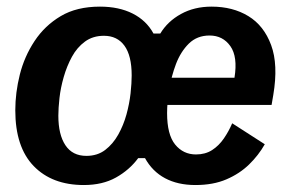

<svg xmlns="http://www.w3.org/2000/svg" viewBox="-20 -532 852 565"><path d="M226.7 12.5Q133.3 12.5 79.2 -43.3Q25 -99.2 25 -207.5Q25 -259.2 38.3 -312.5Q51.7 -365.8 81.7 -411.2Q111.7 -456.7 158.8 -484.6Q205.8 -512.5 274.2 -512.5Q330 -512.5 370.4 -492.1Q410.8 -471.7 431.7 -433.3H451.7Q473.3 -469.2 512.5 -490.8Q551.7 -512.5 602.5 -512.5Q665 -512.5 710.8 -484.6Q756.7 -456.7 777.9 -399.2Q799.2 -341.7 784.2 -252.5L779.2 -223.3H410L412.5 -303.3H670Q680 -365 657.9 -396.2Q635.8 -427.5 596.7 -427.5Q560 -427.5 535.8 -403.8Q511.7 -380 497.9 -343.8Q484.2 -307.5 477.9 -268.8Q471.7 -230 471.7 -199.2Q471.7 -135.8 495.4 -106.7Q519.2 -77.5 556.7 -77.5Q584.2 -77.5 604.2 -90.4Q624.2 -103.3 638.8 -124.6Q653.3 -145.8 663.3 -169.2L759.2 -107.5Q740.8 -75 712.9 -47.9Q685 -20.8 646.2 -4.2Q607.5 12.5 555 12.5Q503.3 12.5 465.8 -7.5Q428.3 -27.5 406.7 -66.7H386.7Q360.8 -31.7 321.2 -9.6Q281.7 12.5 226.7 12.5ZM234.2 -73.3Q266.7 -73.3 289.6 -90.8Q312.5 -108.3 327.9 -135.8Q343.3 -163.3 352.1 -195Q360.8 -226.7 364.2 -257.1Q367.5 -287.5 367.5 -310Q367.5 -368.3 346.2 -397.5Q325 -426.7 285.8 -426.7Q253.3 -426.7 230 -409.6Q206.7 -392.5 191.7 -365Q176.7 -337.5 167.5 -305.4Q158.3 -273.3 155 -243.3Q151.7 -213.3 151.7 -191.7Q151.7 -135.8 172.5 -104.6Q193.3 -73.3 234.2 -73.3Z"/></svg>

Font: Familjen Grotesk SemiBold
Style: Italic
Weight: 600
Italic angle: -9.46201°
Designer: Anders Wikstroem, Jonas Baeckman, Matilda Gysing, Kristian Moeller
Foundry: Familjen STHLM AB
Version: Version 2.002